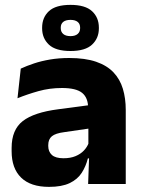

<svg xmlns="http://www.w3.org/2000/svg" viewBox="-20 -736 567 768"><path d="M483 0H332.5L337 -123L333.5 -130.5V-284L332.5 -304Q332.5 -345 308.5 -364.5Q284.5 -384 228 -384Q178.5 -384 134 -371.5Q89.5 -359 50 -343L63 -461.5Q86.5 -472.5 115.8 -482.2Q145 -492 180.5 -498Q216 -504 256.5 -504Q321 -504 364.5 -489Q408 -474 434 -446.5Q460 -419 471.5 -380.8Q483 -342.5 483 -296.5ZM176 11.5Q102.5 11.5 64.5 -25.5Q26.5 -62.5 26.5 -131V-144.5Q26.5 -217 71.2 -251.8Q116 -286.5 213.5 -299L345.5 -316.5L354.5 -224.5L237.5 -207.5Q202 -203 187.5 -191Q173 -179 173 -155.5V-152Q173 -129.5 187.5 -116.2Q202 -103 234 -103Q262 -103 282.2 -111.5Q302.5 -120 315.5 -133.8Q328.5 -147.5 335 -164.5L356.5 -102.5H331.5Q323.5 -70.5 306.8 -44.5Q290 -18.5 258.5 -3.5Q227 11.5 176 11.5ZM148.5 -622.5V-625.5Q148.5 -666 175.5 -691.2Q202.5 -716.5 262 -716.5Q321 -716.5 348.2 -691.2Q375.5 -666 375.5 -625.5V-622.5Q375.5 -583 348.2 -557.5Q321 -532 262 -532Q202.5 -532 175.5 -557.5Q148.5 -583 148.5 -622.5ZM223 -625.5V-623.5Q223 -608.5 233 -600Q243 -591.5 262 -591.5Q280.5 -591.5 290.5 -600Q300.5 -608.5 300.5 -623.5V-625.5Q300.5 -640.5 290.5 -648.5Q280.5 -656.5 262 -656.5Q243 -656.5 233 -648.5Q223 -640.5 223 -625.5Z"/></svg>

Font: Anek Devanagari
Style: Bold
Weight: 700
Designer: Kailash Malviya (Devanagari) & Yesha Goshar (Latin)
Foundry: Ek Type
Version: Version 1.003